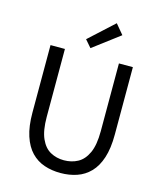

<svg xmlns="http://www.w3.org/2000/svg" viewBox="-139 -1071 1000 1185"><g transform="rotate(15 360.5 -478.5)"><path d="M360.8 13.4Q304.7 13.4 256.8 -2.9Q208.8 -19.2 173.2 -56.1Q137.7 -93 117.8 -153.8Q97.9 -214.5 97.9 -302.4V-733.4H189.9V-299.9Q189.9 -212.2 212.7 -161.4Q235.5 -110.5 274.3 -89.3Q313.1 -68 360.8 -68Q409.8 -68 449 -89.3Q488.3 -110.5 511.7 -161.4Q535 -212.2 535 -299.9V-733.4H624.1V-302.4Q624.1 -214.5 604.3 -153.8Q584.6 -93 548.6 -56.1Q512.7 -19.2 464.6 -2.9Q416.5 13.4 360.8 13.4ZM340.7 -779 300.5 -825.4 458.1 -969.7 510.4 -907.1Z"/></g></svg>

Font: Noto Sans SC Thin
Style: Regular
Weight: 100
Designer: Ryoko NISHIZUKA 西塚涼子 (kana, bopomofo & ideographs); Paul D. Hunt (Latin, Greek & Cyrillic); Sandoll Communications 산돌커뮤니
Foundry: Adobe
Version: Version 2.004-H2;hotconv 1.0.118;makeotfexe 2.5.65603